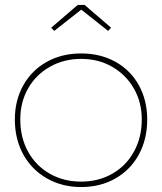

<svg xmlns="http://www.w3.org/2000/svg" viewBox="-20 -746 655 776"><path d="M40 -263Q40 -340 74 -401Q108 -462 169 -496Q230 -530 308 -530Q386 -530 447 -496Q508 -462 541.5 -401Q575 -340 575 -263Q575 -184 541.5 -122Q508 -60 447 -25Q386 10 308 10Q231 10 169.5 -25Q108 -60 74 -122Q40 -184 40 -263ZM553 -263Q553 -333 521 -388.5Q489 -444 433.5 -476Q378 -508 308 -508Q238 -508 181.5 -476Q125 -444 93.5 -388.5Q62 -333 62 -263Q62 -190 93.5 -133Q125 -76 181 -44Q237 -12 308 -12Q378 -12 434 -44Q490 -76 521.5 -133.5Q553 -191 553 -263ZM187 -634 294 -726H322L429 -634L417 -621L301 -713H316L199 -621Z"/></svg>

Font: Easer Grotesk Variable
Style: Regular
Weight: 400
Designer: Boardeaser, Bonnie Shaver-Troup, Thomas Jockin
Foundry: Lexend
Version: Version 1.001;Glyphs 3.1.2 (3151)